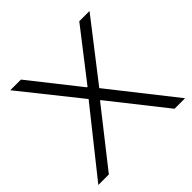

<svg xmlns="http://www.w3.org/2000/svg" viewBox="-172 -852 1019 1019"><g transform="rotate(-45 337.5 -343.0)"><path d="M12 0 298 -359 37 -686H117L336 -409H340L555 -686H632L379 -360L663 0H584L339 -310H335L91 0Z"/></g></svg>

Font: Archivo SemiBold ExtraLight
Style: Regular
Weight: 250
Version: Version 2.001